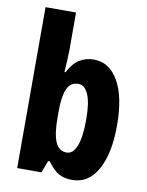

<svg xmlns="http://www.w3.org/2000/svg" viewBox="-86 -822 683 893"><g transform="rotate(10 255.5 -375.0)"><path d="M200 -579Q200 -563 198.5 -537Q197 -511 195 -478H200Q222 -521 252 -540Q282 -559 320 -559Q394 -559 436.5 -484.5Q479 -410 479 -276Q479 -143 436.5 -66.5Q394 10 317 10Q280 10 254 -4Q228 -18 200 -57H192L171 0H56V-760H200ZM269 -435Q231 -435 215.5 -399Q200 -363 200 -294V-266Q200 -186 216.5 -148.5Q233 -111 270 -111Q299 -111 316 -152Q333 -193 333 -278Q333 -357 316 -396Q299 -435 269 -435Z"/></g></svg>

Font: Noto Sans Tamil ExtraCondensed ExtraBold
Style: Regular
Weight: 800
Width: 2
Designer: Jelle Bosma - Monotype Design Team
Foundry: Monotype Imaging Inc.
Version: Version 2.004; ttfautohint (v1.8.4.7-5d5b)